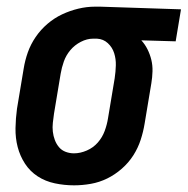

<svg xmlns="http://www.w3.org/2000/svg" viewBox="-20 -548 563 576"><path d="M202 8Q173 8 144.5 2Q116 -4 93 -19Q70 -34 55 -57Q40 -80 33 -107Q26 -134 26.5 -163.5Q27 -193 31 -222L51 -342Q55 -367 63.5 -391Q72 -415 87 -437Q102 -459 122.5 -476.5Q143 -494 166.5 -505Q190 -516 215 -522Q240 -528 265 -528H281L523 -520L507 -424L404 -427Q415 -415 422.5 -400Q430 -385 434 -368.5Q438 -352 437.5 -334Q437 -316 434 -298L414 -178Q410 -153 402 -128.5Q394 -104 380 -82Q366 -60 345.5 -42Q325 -24 301.5 -12.5Q278 -1 252.5 3.5Q227 8 202 8ZM202 -88Q221 -88 240.5 -96.5Q260 -105 273.5 -120.5Q287 -136 294 -155Q301 -174 304 -193L324 -313Q327 -333 327.5 -352Q328 -371 322.5 -388.5Q317 -406 303.5 -418.5Q290 -431 271 -432H259Q241 -432 222.5 -422.5Q204 -413 191 -397.5Q178 -382 171.5 -363.5Q165 -345 162 -327L142 -207Q140 -193 138.5 -179.5Q137 -166 138.5 -153Q140 -140 144.5 -128Q149 -116 157 -106.5Q165 -97 177 -92.5Q189 -88 202 -88Z"/></svg>

Font: Iosevka
Style: Bold Italic
Weight: 700
Italic angle: -9°
Monospace: yes
Designer: Belleve Invis
Foundry: Belleve Invis
Version: Version 32.5.0; ttfautohint (v1.8.4)